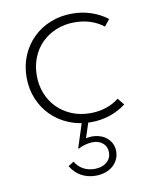

<svg xmlns="http://www.w3.org/2000/svg" viewBox="-83 -543 687 861"><g transform="rotate(-10 260.5 -112.5)"><path d="M304.1 14.5Q250.9 14.5 205.2 -4.1Q159.5 -22.7 125.9 -55.7Q92.3 -88.6 73.2 -134.1Q54.1 -179.5 54.1 -232.7Q54.1 -286.4 73.2 -331.8Q92.3 -377.3 125.9 -410.2Q159.5 -443.2 205.2 -461.6Q250.9 -480 304.1 -480Q350.5 -480 391.6 -465.9Q432.7 -451.8 464.1 -427.3L440 -396.8Q412.7 -418.2 379.5 -428.9Q346.4 -439.5 308.2 -439.5Q262.7 -439.5 224.5 -423.9Q186.4 -408.2 158.6 -380.7Q130.9 -353.2 115.7 -315.2Q100.5 -277.3 100.5 -232.7Q100.5 -188.6 115.7 -150.9Q130.9 -113.2 158.4 -85.5Q185.9 -57.7 224.1 -41.8Q262.3 -25.9 308.6 -25.9Q346.4 -25.9 379.5 -36.6Q412.7 -47.3 439.5 -68.6L464.1 -38.2Q432.3 -13.6 391.4 0.5Q350.5 14.5 304.1 14.5ZM295.9 0 269.1 81.4Q283.2 78.2 296.8 78.2Q316.4 78.2 333.6 83.9Q350.9 89.5 363.9 100.5Q376.8 111.4 384.5 126.8Q392.3 142.3 392.3 161.8Q392.3 182.3 384.1 199.3Q375.9 216.4 361.6 228.6Q347.3 240.9 327.3 247.7Q307.3 254.5 283.6 254.5Q246.4 254.5 217 237.7Q187.7 220.9 170.5 190.9L195.9 175Q209.1 198.2 232 210.9Q255 223.6 283.6 223.6Q317.7 223.6 338.6 206.4Q359.5 189.1 359.5 161.4Q359.5 135.5 341.8 119.8Q324.1 104.1 295.5 104.1Q279.5 104.1 260.7 109.1Q241.8 114.1 229.5 121.8L226.8 120L265.5 0Z"/></g></svg>

Font: Spartan Light
Style: Regular
Weight: 300
Designer: Matt Bailey, Mirko Velimirovic
Foundry: Matt Bailey
Version: Version 1.005